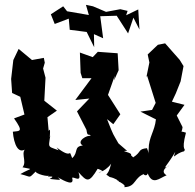

<svg xmlns="http://www.w3.org/2000/svg" viewBox="-20 -745 804 793"><path d="M206 -646 264 -668 268 -622 338 -613 369 -550 368 -604 406 -587 394 -678 462 -680 509 -607 531 -672 556 -623 551 -706 501 -682 507 -700 477 -707 418 -696 364 -719 335 -725 347 -683 254 -699 266 -687 241 -719 190 -686ZM521 -104C529 -116 468 -122 505 -122C461 -159 444 -177 472 -148C444 -198 452 -177 422 -253L448 -232L477 -273L426 -353L454 -432L451 -413L470 -455L466 -525L384 -531L363 -509L310 -528L313 -444L320 -422H358L291 -332L349 -338L298 -285L337 -209C342 -175 346 -198 355 -183C342 -190 292 -161 322 -144C283 -140 305 -115 278 -92C260 -140 285 -81 214 -136C232 -112 254 -70 240 -117C175 -145 179 -126 188 -187C181 -153 193 -229 181 -204L176 -261L215 -288L163 -329L168 -424L158 -462L165 -486L161 -506L106 -496L117 -493L57 -543L35 -497L26 -419L30 -361L64 -345V-344L81 -272L38 -256C79 -198 61 -205 33 -201C37 -151 56 -98 95 -137C57 -119 95 -80 73 -54C120 -43 112 -54 64 -26C115 -14 94 -5 133 -42C109 -33 168 -15 182 -19C163 -10 219 -24 185 -6C239 0 231 -1 218 -13C248 4 288 25 278 -10C281 -19 321 15 304 -34C339 5 347 13 384 -49C352 -51 384 -53 404 -38C362 -26 412 -30 439 -69C425 -6 406 -35 433 -14C480 -4 483 26 460 -9C456 3 505 16 493 28C545 27 531 -15 583 -29C560 -31 586 -10 590 -29C610 22 638 -9 668 -21C633 -42 687 -66 678 -60C645 -43 669 -57 704 -118C691 -79 701 -111 740 -120C752 -136 726 -113 748 -197C689 -217 728 -164 734 -220L710 -268L742 -312L690 -325L706 -359L726 -409L738 -472L722 -498L662 -566L632 -560L590 -520L597 -487L585 -428L588 -431L623 -320L608 -291L560 -284L624 -252C619 -203 594 -178 594 -129C591 -112 603 -92 587 -133C548 -129 566 -118 530 -95Z"/></svg>

Font: Asimov Aggro
Style: Condensed
Weight: 500
Designer: Google
Version: Version 2.000980; 2014